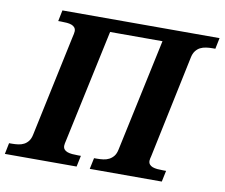

<svg xmlns="http://www.w3.org/2000/svg" viewBox="-101 -810 1060 906"><g transform="rotate(10 428.5 -357.0)"><path d="M879.9 -713.9 869.1 -661.1H856Q839.8 -661.1 824.7 -658.9Q809.6 -656.7 797.1 -650.4Q784.7 -644 775.4 -631.8Q766.1 -619.6 762.2 -600.1L659.2 -109.9Q657.7 -104.5 656.2 -97.7Q654.8 -90.8 654.8 -86.9Q654.8 -76.2 660.2 -69.6Q665.5 -63 675 -59.3Q684.6 -55.7 698 -54.4Q711.4 -53.2 727.1 -53.2H740.2L729 0H383.8L395 -53.2H408.2Q424.3 -53.2 439.5 -55.2Q454.6 -57.1 467 -63.7Q479.5 -70.3 488.8 -82Q498 -93.8 502 -113.8L617.2 -652.8H366.2L250 -109.9Q248.5 -104.5 247.3 -97.7Q246.1 -90.8 246.1 -86.9Q246.1 -76.2 251.5 -69.6Q256.8 -63 266.6 -59.3Q276.4 -55.7 289.8 -54.4Q303.2 -53.2 318.8 -53.2H332L320.8 0H-22.9L-12.2 -53.2H1Q16.6 -53.2 31.5 -55.2Q46.4 -57.1 58.6 -63.5Q70.8 -69.8 79.8 -81.5Q88.9 -93.3 92.8 -112.8L194.8 -592.8Q201.2 -618.7 201.2 -627Q201.2 -637.7 195.8 -644.5Q190.4 -651.4 180.9 -655Q171.4 -658.7 158 -659.9Q144.5 -661.1 128.9 -661.1H116.2L127 -713.9Z"/></g></svg>

Font: Droid Serif
Style: Bold Italic
Weight: 700
Italic angle: -12°
Designer: Monotype Design team
Foundry: Monotype Imaging Inc.
Version: Version 1.03